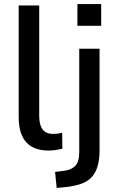

<svg xmlns="http://www.w3.org/2000/svg" viewBox="-20 -732 578 945"><path d="M219 9Q146 9 109 -32Q72 -73 72 -156V-705H173V-162Q173 -135 179.5 -115Q186 -95 201 -84Q216 -73 241 -73Q253 -73 264.5 -74.5Q276 -76 286 -79L287 0Q269 4 253 6.5Q237 9 219 9ZM361 -605V-712H478V-605ZM259 193 251 114 293 109Q330 105 350 85Q370 65 370 16V-492H470V9Q470 51 461 83.5Q452 116 433 138Q414 160 381.5 172Q349 184 302 189Z"/></svg>

Font: Nunito Sans 10pt SemiCondensed SemiBold
Style: Regular
Weight: 600
Width: 4
Designer: Vernon Adams
Foundry: Vernon Adams
Version: Version 3.101;gftools[0.9.27]